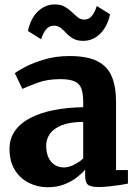

<svg xmlns="http://www.w3.org/2000/svg" viewBox="-20 -816 607 848"><path d="M190.5 11Q145.5 11 107 -8.5Q68.5 -28 45.2 -66Q22 -104 22 -158.5Q22 -204.5 46.8 -239Q71.5 -273.5 115.8 -296Q160 -318.5 219.2 -330Q278.5 -341.5 347.5 -342.5V-364.5Q347.5 -400.5 340 -423Q332.5 -445.5 310.5 -456Q288.5 -466.5 246.5 -466.5Q189 -466.5 146 -450.5Q103 -434.5 79 -423.5L45.5 -492.5Q58 -503 92.5 -521Q127 -539 177.2 -553.8Q227.5 -568.5 286.5 -568.5Q365 -568.5 409.8 -546Q454.5 -523.5 473.5 -478.5Q492.5 -433.5 492.5 -364.5V-65H545V-5Q533.5 -2.5 511 1Q488.5 4.5 462.8 7.2Q437 10 416.5 10Q380 10 368 -0.5Q356 -11 356 -42.5V-67Q343.5 -51.5 320.2 -33.2Q297 -15 264.5 -2Q232 11 190.5 11ZM262.5 -76.5Q282.5 -76.5 306.5 -88.2Q330.5 -100 347.5 -116V-277.5Q289.5 -277.5 253.2 -263Q217 -248.5 200.5 -225Q184 -201.5 184 -173.5Q184 -142.5 193.8 -121Q203.5 -99.5 221.2 -88Q239 -76.5 262.5 -76.5ZM103.5 -679Q115 -734.5 147.2 -765.5Q179.5 -796.5 221.5 -796.5Q248.5 -796.5 266.2 -786.2Q284 -776 297.2 -763Q310.5 -750 322.8 -740Q335 -730 351 -729.5Q372.5 -729 386 -746Q399.5 -763 407.5 -789.5L466 -753Q455 -699.5 422.8 -667.5Q390.5 -635.5 347.5 -635.5Q320.5 -635.5 303.2 -645.5Q286 -655.5 273.8 -668.8Q261.5 -682 248.8 -692.2Q236 -702.5 218.5 -702.5Q196.5 -702.5 183.2 -685.8Q170 -669 161.5 -642.5Z"/></svg>

Font: Merriweather ExtraBold
Style: Regular
Weight: 800
Version: Version 2.100